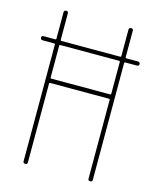

<svg xmlns="http://www.w3.org/2000/svg" viewBox="-110 -807 721 884"><g transform="rotate(15 250.0 -365.0)"><path d="M389.6 -570.3H110.4Q105.5 -570.3 105.5 -565.4V-415Q105.5 -410.2 110.4 -410.2H389.6Q394.5 -410.2 394.5 -415V-565.4Q394.5 -570.3 389.6 -570.3ZM25.4 -570.3Q15.6 -570.3 15.1 -580.1Q14.6 -589.8 25.4 -589.8H80.1Q85 -589.8 85 -594.7V-719.7Q85 -729.5 95.2 -730Q105.5 -730.5 105.5 -719.7V-594.7Q105.5 -589.8 110.4 -589.8H389.6Q394.5 -589.8 394.5 -594.7V-719.7Q394.5 -729.5 404.8 -730Q415 -730.5 415 -719.7V-594.7Q415 -589.8 419.9 -589.8H474.6Q484.4 -589.8 484.9 -580.1Q485.4 -570.3 474.6 -570.3H419.9Q415 -570.3 415 -565.4V-9.8Q415 0 404.8 0Q394.5 0 394.5 -9.8V-384.8Q394.5 -389.6 389.6 -389.6H110.4Q105.5 -389.6 105.5 -384.8V-9.8Q105.5 0 95.2 0Q85 0 85 -9.8V-565.4Q85 -570.3 80.1 -570.3Z"/></g></svg>

Font: Rounded-X Mgen+ 1mn thin
Style: Regular
Weight: 100
Designer: [Source Han Sans]
Ryoko NISHIZUKA  (kana & ideographs); Paul D. Hunt (Latin, Greek & Cyrillic); Wenlong ZHANG  (bopomofo
Version: Version 1.059.20150602